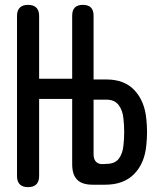

<svg xmlns="http://www.w3.org/2000/svg" viewBox="-20 -760 640 790"><path d="M277 -353H141V-36Q141 -13 129.5 -1.5Q118 10 95 10Q73 10 61.5 -1.5Q50 -13 50 -35V-695Q50 -717 61.5 -728.5Q73 -740 95 -740Q118 -740 129.5 -728.5Q141 -717 141 -695V-436H277V-696Q277 -718 288 -729Q299 -740 321 -740Q343 -740 354 -729Q365 -718 365 -696V-433H418Q492 -433 533.5 -388.5Q575 -344 582 -271Q585 -244 585 -216.5Q585 -189 582 -162Q575 -88 532 -44Q489 0 413 0H361Q318 0 297.5 -20.5Q277 -41 277 -84ZM365 -125Q365 -104 376 -93.5Q387 -83 407 -85L423 -86Q454 -87 469.5 -108Q485 -129 488 -162Q491 -189 491 -216.5Q491 -244 488 -271Q485 -306 468 -328Q451 -350 418 -350H365Z"/></svg>

Font: Maple Mono Normal NL Medium
Style: Regular
Weight: 500
Monospace: yes
Designer: subframe7536
Version: Version 7.000